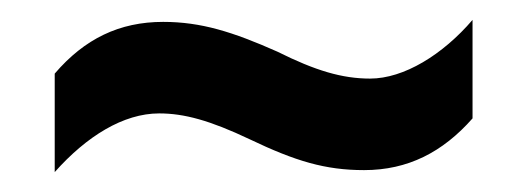

<svg xmlns="http://www.w3.org/2000/svg" viewBox="-20 -449 530 193"><path d="M231 -309C277 -287 307 -278 346 -278C390 -278 425 -296 455 -330V-429C425 -394 386 -370 352 -370C324 -370 297 -378 259 -397C214 -417 182 -427 144 -427C100 -427 65 -410 35 -375V-276C67 -312 104 -335 140 -335C165 -335 191 -328 231 -309Z"/></svg>

Font: Noto Sans Tamil Condensed SemiBold
Style: Regular
Weight: 600
Width: 3
Designer: Jelle Bosma - Monotype Design Team
Foundry: Monotype Imaging Inc.
Version: Version 2.004